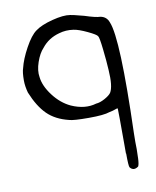

<svg xmlns="http://www.w3.org/2000/svg" viewBox="-79 -503 655 807"><g transform="rotate(-10 248.5 -99.5)"><path d="M141.6 -324.2Q123 -304.7 110.8 -269Q98.6 -233.4 103.5 -206.1Q107.4 -168 138.7 -126.5Q169.9 -85 211.9 -65.4Q269.5 -40 318.4 -54.7Q335 -55.7 355.5 -66.9Q376 -78.1 383.8 -88.9Q399.4 -114.3 394.5 -184.6Q392.6 -221.7 386.7 -273.9Q380.9 -326.2 376 -332Q372.1 -339.8 335.9 -356.9Q299.8 -374 278.3 -377Q246.1 -381.8 216.8 -373Q169.9 -360.4 141.6 -324.2ZM405.3 173.8V135.7Q405.3 -7.8 404.3 -16.6Q404.3 -20.5 401.4 -19.5Q400.4 -19.5 395.5 -17.6Q390.6 -15.6 382.3 -13.2Q374 -10.7 367.2 -9.8Q342.8 -1 278.3 -1Q211.9 -1 194.3 -6.8Q137.7 -20.5 103.5 -54.2Q69.3 -87.9 43.9 -150.4Q36.1 -178.7 36.1 -203.1Q36.1 -238.3 42 -254.9Q50.8 -292 76.2 -338.4Q101.6 -384.8 125 -401.4Q149.4 -419.9 198.2 -432.6Q247.1 -445.3 275.4 -440.4Q281.2 -440.4 333 -426.8Q380.9 -411.1 399.4 -411.1Q425.8 -406.2 434.6 -380.9Q465.8 -308.6 453.1 94.7Q452.1 136.7 453.1 163.1Q452.1 184.6 452.1 202.1Q451.2 227.5 446.3 236.3Q424.8 252 410.2 233.4Q406.2 227.5 406.2 173.8Z"/></g></svg>

Font: JasonHandwriting1
Style: Regular
Weight: 400
Version: Version 1.48.20